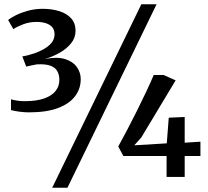

<svg xmlns="http://www.w3.org/2000/svg" viewBox="-20 -835 982 906"><path d="M116.6 -304.8Q95.1 -304.8 71.3 -308Q47.4 -311.3 31.9 -315.5V-366.3Q44.7 -362.7 61.7 -360.1Q78.7 -357.6 96.2 -357.6Q152.8 -357.6 189 -370.6Q225.3 -383.6 242.7 -406.2Q260.1 -428.8 260.1 -457.6Q260.1 -482.5 250.1 -499.8Q240.2 -517.2 216.6 -525.4Q193 -533.6 152.9 -531.2Q148.1 -530.2 138 -528.1Q127.8 -526 118 -524Q108.1 -521.9 103.7 -520.8L85.4 -568.8Q101.1 -571.3 117.1 -575.7Q133.1 -580.1 147.4 -585.2Q191.8 -601.7 214.6 -623.5Q237.4 -645.2 237.4 -673.8Q237.2 -694.4 226.2 -707Q215.1 -719.6 196.1 -725.6Q177 -731.6 153.3 -731.6Q118.3 -731.6 89.5 -720.4Q60.6 -709.3 42.9 -697.6L18.3 -740.8Q31.3 -751.4 55.8 -763.6Q80.3 -775.7 112.6 -784.5Q144.8 -793.4 181 -793.4Q225.3 -793.4 260.6 -782.1Q295.8 -770.9 316.1 -748.1Q336.5 -725.3 336.5 -689.7Q336.5 -656.8 315.4 -630.7Q294.4 -604.6 261.4 -585.9Q228.4 -567.3 191.9 -556.5Q248.5 -567.9 285.8 -556.6Q323.2 -545.2 341.9 -519.7Q360.5 -494.1 360.9 -462.9Q361.4 -417.6 334.9 -381.8Q308.4 -346 254.2 -325.4Q199.9 -304.8 116.6 -304.8ZM647 -815H718.9L298.2 51H226.3ZM766.1 0V-99H562.1L538 -143.6Q557.5 -179 580.6 -223Q603.7 -267 626.9 -313.5Q650.2 -360 670.5 -403.4Q690.9 -446.8 705.4 -481.1H752.1L808.8 -455.8L646.8 -186.4L613.7 -149.3L767 -158.6L776.3 -279.7L851.5 -282.9V-161.7L925.8 -166.4V-99H851.5V0Z"/></svg>

Font: Merriweather Light
Style: Regular
Weight: 300
Designer: Eben Sorkin
Foundry: Eben Sorkin
Version: Version 2.100